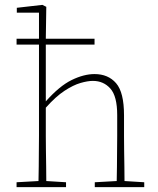

<svg xmlns="http://www.w3.org/2000/svg" viewBox="-20 -768 649 788"><path d="M48 0V-20L138 -25Q139 -51 139 -84.5Q139 -118 139.5 -151Q140 -184 140 -210V-585H48V-609H140V-716H49V-736L154 -748L170 -740L168 -609H368V-585H168V-352Q224 -415 274 -439.5Q324 -464 368 -464Q424 -464 456.5 -426.5Q489 -389 489 -295V-210Q489 -183 489.5 -149.5Q490 -116 490.5 -83.5Q491 -51 491 -25L572 -20V0H369V-20L459 -25Q460 -51 460 -83.5Q460 -116 460.5 -149.5Q461 -183 461 -210V-296Q461 -373 433 -404.5Q405 -436 361 -436Q340 -436 310.5 -427.5Q281 -419 245 -395.5Q209 -372 168 -326V-210Q168 -184 168.5 -150.5Q169 -117 169.5 -84Q170 -51 170 -25L251 -20V0Z"/></svg>

Font: Source Serif Pro ExtraLight
Style: Regular
Weight: 200
Designer: Frank Grießhammer
Foundry: Adobe Systems Incorporated
Version: Version 3.001;hotconv 1.0.111;makeotfexe 2.5.65597